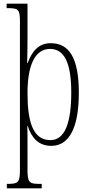

<svg xmlns="http://www.w3.org/2000/svg" viewBox="-20 -780 493 1040"><path d="M17 240H206V216H194C139 216 129 209 129 141V18C129 -32 129 -77 128 -98H130C151 -33 189 10 258 10C350 10 407 -79 407 -278C407 -467 354 -546 255 -546C188 -546 153 -501 130 -439H127C128 -474 129 -524 129 -568V-760H16V-736H19C81 -736 88 -729 88 -662V140C88 209 78 216 22 216H17ZM253 -21C158 -21 129 -122 129 -275C129 -426 169 -515 251 -515C329 -515 366 -438 366 -279C366 -121 334 -21 253 -21Z"/></svg>

Font: Noto Serif Lao ExtraCondensed ExtraLight
Style: Regular
Weight: 200
Width: 2
Designer: Monotype Design Team
Foundry: Monotype Imaging Inc.
Version: Version 2.003